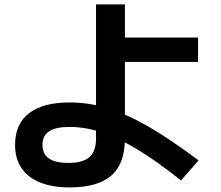

<svg xmlns="http://www.w3.org/2000/svg" viewBox="-20 -793 978 850"><path d="M46.7 -151.6Q46.7 -244 108.6 -291.7Q170.6 -339.5 288.1 -339.5Q372.1 -339.5 454.8 -314.5Q537.6 -289.5 634.9 -233.9Q732.1 -178.2 859.1 -82.9L781.4 5.9Q675.6 -78.6 589.7 -130.6Q503.7 -182.7 430.5 -206.9Q357.2 -231.1 288.1 -231.1Q226.7 -231.1 197.4 -211.6Q168 -192.2 168 -151.6Q168 -111.6 196.3 -91.6Q224.6 -71.7 282 -71.7Q346.9 -71.7 376 -97.5Q405.1 -123.3 405.1 -179.3V-773.4H533V-626.8H856.7V-518.9H533V-179.3Q533 -68.9 473.2 -16.1Q413.3 36.7 288.1 36.7Q211.2 36.7 157.1 14.7Q103 -7.3 74.8 -49.4Q46.7 -91.4 46.7 -151.6Z"/></svg>

Font: WEMIX Pretendard Variable
Style: Regular
Weight: 400
Designer: Base glyphs from Inter by Rasmus Andersson; Hangeul glyphs from Noto Sans CJK(Source Han Sans) by Jang Soo-young and Kan
Foundry: Kil Hyung-jin
Version: Version 1.000;Glyphs 3.2 (3208)